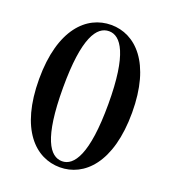

<svg xmlns="http://www.w3.org/2000/svg" viewBox="-140 -861 873 980"><g transform="rotate(20 296.5 -370.5)"><path d="M297 16C428 16 549 -99 549 -372C549 -642 428 -757 297 -757C164 -757 44 -642 44 -372C44 -99 164 16 297 16ZM297 -17C231 -17 174 -96 174 -372C174 -645 231 -723 297 -723C361 -723 420 -644 420 -372C420 -97 361 -17 297 -17Z"/></g></svg>

Font: Noto Serif JP
Style: Bold
Weight: 700
Designer: Ryoko NISHIZUKA 西塚涼子 (kana & ideographs); Frank Grießhammer (Latin, Greek & Cyrillic); Wenlong ZHANG 张文龙 (bopomofo); San
Foundry: Adobe
Version: Version 2.001;hotconv 1.1.0;makeotfexe 2.6.0